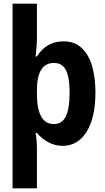

<svg xmlns="http://www.w3.org/2000/svg" viewBox="-20 -780 570 1040"><path d="M48 240V-760H180V-571Q180 -555 178.5 -532Q177 -509 173 -474H180Q231 -556 324 -556Q385 -556 423.5 -519Q462 -482 479.5 -419.5Q497 -357 497 -280Q497 -144 449.5 -67Q402 10 319 10Q279 10 243 -9Q207 -28 180 -60H173Q177 -35 178.5 -17.5Q180 0 180 18V240ZM271 -108Q317 -108 337 -150.5Q357 -193 357 -278Q357 -362 337 -400.5Q317 -439 272 -439Q180 -439 180 -291V-274Q180 -108 271 -108Z"/></svg>

Font: Noto Sans Mono Condensed
Style: Bold
Weight: 700
Width: 3
Designer: Monotype Design Team
Foundry: Monotype Imaging Inc.
Version: Version 2.014